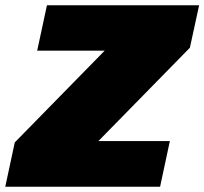

<svg xmlns="http://www.w3.org/2000/svg" viewBox="-41 -708 775 728"><path d="M-21 0 15 -168 356 -516H100L137 -688H714L679 -527L332 -173H603L566 0Z"/></svg>

Font: Saira SemiExpanded Black
Style: Italic
Weight: 900
Width: 6
Italic angle: -12°
Designer: Hector Gatti with collaboration of the Omnibus-Type team
Foundry: Omnibus-Type
Version: Version 1.101